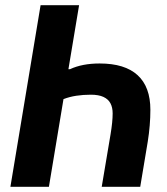

<svg xmlns="http://www.w3.org/2000/svg" viewBox="-20 -718 640 738"><path d="M136 -698H284L243 -452H249Q296 -474 363 -474Q460 -474 509 -429Q558 -384 558 -296Q558 -237 548 -174L519 0H371L405 -202Q413 -250 413 -282Q413 -305 404.5 -321Q396 -337 377.5 -345.5Q359 -354 329 -354Q300 -354 273.5 -350Q247 -346 224 -337L168 0H20Z"/></svg>

Font: iA Writer Mono V
Style: Regular
Weight: 400
Italic angle: -9.5°
Designer: Mike Abbink, Paul van der Laan, Pieter van Rosmalen
Foundry: Bold Monday
Version: Version 2.000